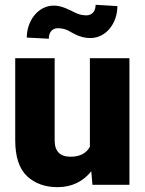

<svg xmlns="http://www.w3.org/2000/svg" viewBox="-20 -771 604 801"><path d="M520 0V-528.3H355V-158.7C340.8 -132.8 315.4 -117.2 274.4 -117.2C230 -117.2 208 -140.1 208 -185.5V-528.3H43.5V-186.5C43.5 -116.7 60.1 -66.9 92.8 -36.1C125.5 -5.4 168 9.8 220.2 9.8C280.8 9.8 328.1 -15.1 360.8 -56.6L365.7 0ZM378.9 -751C378.9 -721.2 361.3 -707 340.3 -707C324.7 -707 309.6 -710.4 295.4 -717.3C266.6 -731 238.3 -747.6 204.6 -747.6C138.2 -747.6 91.8 -683.6 91.8 -614.3L183.6 -609.4C183.6 -639.2 200.7 -653.3 220.7 -653.3C237.3 -653.3 252 -649.9 265.1 -643.1C290.5 -629.4 316.4 -612.3 356.9 -612.3C423.3 -612.3 469.7 -674.8 469.7 -745.6Z"/></svg>

Font: Vazirmatn Black
Style: Regular
Weight: 900
Designer: Saber Rastikerdar
Foundry: Saber Rastikerdar
Version: Version 33.003